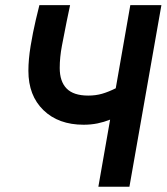

<svg xmlns="http://www.w3.org/2000/svg" viewBox="-20 -713 636 733"><path d="M299.3 -236.8Q203.1 -236.8 145.8 -292.5Q88.4 -348.1 88.4 -442.4Q88.4 -485.8 96.9 -537.6Q105.5 -589.4 116.7 -637.2L130.4 -693.4H247.6L234.4 -630.4Q224.6 -582 216.3 -537.8Q208 -493.7 208 -453.6Q208 -401.9 234.4 -375Q260.7 -348.1 316.9 -348.1Q345.7 -348.1 370.1 -355.2Q394.5 -362.3 421.9 -376L477.5 -693.4H596.2L474.1 0H355.5L400.4 -256.3Q377.4 -247.1 352.3 -241.9Q327.1 -236.8 299.3 -236.8Z"/></svg>

Font: Cascadia Mono NF SemiBold
Style: Italic
Weight: 600
Italic angle: -10°
Monospace: yes
Designer: Aaron Bell
Foundry: Saja Typeworks
Version: Version 2404.023; ttfautohint (v1.8.4)